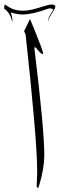

<svg xmlns="http://www.w3.org/2000/svg" viewBox="-107 -928 286 923"><path d="M98.1 -896.5Q127.4 -906.2 142.6 -906.2Q158.7 -906.2 159.2 -895.5Q157.7 -886.2 144 -865.7Q130.4 -845.2 127 -833.5Q120.6 -811 126 -838.4Q128.9 -849.1 139.2 -864.5Q149.4 -879.9 149.9 -881.8Q141.6 -887.2 135.7 -887.7Q129.9 -888.2 121.6 -885.3Q49.3 -858.9 2.4 -858.4H-7.8Q-32.2 -860.8 -55.2 -868.2Q-47.9 -846.7 -47.6 -835.4Q-47.4 -824.2 -48.3 -821.3Q-56.2 -865.7 -86.9 -886.2V-888.7Q-86.9 -899.4 -84 -907.7V-906.7Q-61 -891.1 -50.8 -886.7Q-27.3 -876.5 5.6 -876.5Q38.6 -876.5 98.1 -896.5ZM69.3 -34.2 71.8 -100.1Q71.8 -254.4 16.1 -762.2L8.8 -778.3L37.1 -836.4Q43 -823.2 56.2 -791.5Q99.6 -684.1 100.6 -670.4Q99.1 -668 98.6 -667.5Q88.4 -668.9 64.9 -699.7L60.1 -700.7L58.1 -697.8Q106 -306.2 106 -180.2Q105.5 -119.6 83 -42.5Q78.6 -27.8 76.7 -24.4H74.7Q69.8 -26.9 69.3 -34.2Z"/></svg>

Font: AMoshref-Thulth
Style: Regular
Weight: 400
Designer: Ali Moshref
Foundry: Ali Moshref
Version: Version 0.1